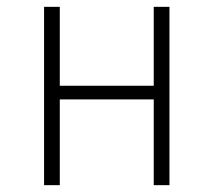

<svg xmlns="http://www.w3.org/2000/svg" viewBox="-20 -542 625 562"><path d="M430 -251H155V0H109V-522H155V-291H430V-522H476V0H430Z"/></svg>

Font: FiraGO ExtraLight
Style: Regular
Weight: 200
Designer: bBox Type
Foundry: bBox Type GmbH
Version: Version 1.001